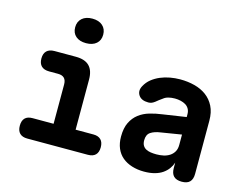

<svg xmlns="http://www.w3.org/2000/svg" viewBox="-105 -935 1409 1111"><g transform="rotate(15 600.0 -379.0)"><path d="M499 -122Q528 -122 543.5 -106.5Q559 -91 559 -61Q559 -31 543.5 -15.5Q528 0 498 0H135Q105 0 89.5 -15.5Q74 -31 74 -61Q74 -91 89 -106.5Q104 -122 134 -122H260V-357Q260 -383 247.5 -395.5Q235 -408 210 -408H157Q126 -408 110 -423.5Q94 -439 94 -469Q94 -499 110 -514.5Q126 -530 157 -530H284Q339 -530 365.5 -503Q392 -476 392 -422V-122ZM320 -621Q281 -621 258.5 -640.5Q236 -660 236 -694Q236 -728 258.5 -748Q281 -768 320 -768Q359 -768 381.5 -748Q404 -728 404 -694Q404 -660 381.5 -640.5Q359 -621 320 -621Z M994 -359V-376Q994 -394 986.5 -407.5Q979 -421 966 -429Q953 -437 936 -441Q919 -445 901 -445Q880 -445 862.5 -440.5Q845 -436 833 -426Q822 -419 813 -411.5Q804 -404 795.5 -397.5Q787 -391 778 -387Q769 -383 757 -383Q715 -383 698.5 -408.5Q682 -434 699 -465Q713 -491 735 -508.5Q757 -526 784 -537.5Q811 -549 841.5 -554.5Q872 -560 902 -560Q948 -560 988.5 -549.5Q1029 -539 1059.5 -516.5Q1090 -494 1108 -458.5Q1126 -423 1126 -372V-54Q1126 -22 1110.5 -6Q1095 10 1062.5 10Q1030 10 1014 -6Q998 -22 998 -55V-87Q992 -68 979 -50Q966 -32 946.5 -18.5Q927 -5 899.5 2.5Q872 10 836 10Q797 10 763.5 -0.5Q730 -11 706 -31Q682 -51 669 -81.5Q656 -112 656 -152Q656 -203 672.5 -236.5Q689 -270 716.5 -291Q744 -312 780 -322.5Q816 -333 855 -338ZM994 -254 871 -234Q835 -229 813 -214.5Q791 -200 791 -166Q791 -147 798 -135Q805 -123 817 -116.5Q829 -110 845 -107.5Q861 -105 880 -105Q902 -105 922.5 -109.5Q943 -114 959 -124.5Q975 -135 984.5 -151.5Q994 -168 994 -192Z"/></g></svg>

Font: Maple Mono Normal NL
Style: Bold
Weight: 700
Monospace: yes
Designer: subframe7536
Version: Version 7.000